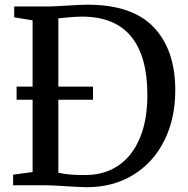

<svg xmlns="http://www.w3.org/2000/svg" viewBox="-20 -770 780 798"><path d="M708.5 -395Q708.5 -276.5 662.5 -185Q616.5 -93.5 533.2 -42.8Q450 8 341.5 8Q315 8 255 4Q195 0 169 0H34.5V-44L115.5 -55V-355.5H49V-410H115.5V-685.5L39 -698V-743H167.5Q191.5 -743 219.2 -744.5Q247 -746 255.5 -746.5Q313.5 -750.5 344 -750.5Q530 -750.5 619.2 -656.5Q708.5 -562.5 708.5 -395ZM592.5 -376Q592.5 -536 524.8 -618.5Q457 -701 320 -701Q293 -701 249 -696.5L222.5 -694V-410H366.5V-355.5H222.5V-52Q269 -41.5 338.5 -42.5Q415 -43.5 472 -82Q529 -120.5 560.8 -195Q592.5 -269.5 592.5 -376Z"/></svg>

Font: Merriweather 12pt
Style: Regular
Weight: 400
Designer: Eben Sorkin
Foundry: Eben Sorkin
Version: Version 2.100